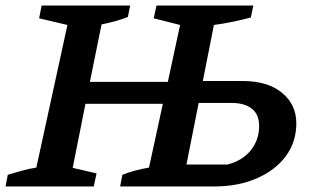

<svg xmlns="http://www.w3.org/2000/svg" viewBox="-41 -672 1116 692"><path d="M-21 0 -13 -42Q13 -50 38.5 -57Q64 -64 90 -68L202 -582L100 -606L109 -652H428L420 -611Q398 -602 374 -595.5Q350 -589 325 -584L283 -377H564L608 -582L513 -606L523 -652H872L863 -609Q833 -601 800 -594Q767 -587 730 -582L690 -380H834Q924 -380 975.5 -337.5Q1027 -295 1027 -228Q1027 -160 989 -109Q951 -58 884 -29Q817 0 732 0H392L400 -42Q443 -59 496 -68L546 -298H267L221 -67L307 -47L297 0ZM631 -79H779Q833 -93 863 -130.5Q893 -168 893 -218Q893 -259 867 -280Q841 -301 793 -301H675Z"/></svg>

Font: Piazzolla SC SemiBold
Style: Italic
Weight: 600
Italic angle: -11.3°
Designer: Juan Pablo del Peral
Foundry: Huerta Tipografica
Version: Version 1.330